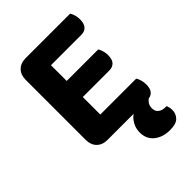

<svg xmlns="http://www.w3.org/2000/svg" viewBox="-233 -709 1010 1010"><g transform="rotate(-45 272.0 -203.5)"><path d="M70.8 -423.8H219.4V-6.5Q210.1 -4 191.5 -0.8Q172.9 2.3 152 2.3Q114.5 2.3 92.6 -19.7Q70.8 -41.7 70.8 -79ZM219.4 -181.9 70.8 -182.1V-525.2Q70.8 -562.7 92.6 -584.6Q114.5 -606.5 152 -606.5Q172.9 -606.5 191.5 -603.5Q210.1 -600.5 219.4 -597.7ZM152 -249.1V-368.8H453.8Q459.8 -359.5 464.7 -344.4Q469.6 -329.3 469.6 -311Q469.6 -279 455.5 -264.1Q441.4 -249.1 416.6 -249.1ZM152 2.3V-118.9H486.7Q492.8 -109.6 497.7 -93.9Q502.6 -78.2 502.6 -59.6Q502.6 -27.6 488.5 -12.7Q474.4 2.3 449.5 2.3ZM152 -485.8V-606.5H482.5Q488.5 -597.2 493.4 -582.1Q498.3 -567 498.3 -548.6Q498.3 -516.7 484.2 -501.2Q470.2 -485.8 445.3 -485.8ZM360.6 -7.9 474.1 -8.8Q457.7 0.6 446 14.5Q434.3 28.3 434.3 50.2Q434.3 71.9 449 84.1Q463.7 96.4 490.4 96.4H497.8Q500.8 104.6 502.7 113.7Q504.6 122.7 504.6 133.8Q504.6 158.9 486.4 178.8Q468.2 198.7 420.6 198.7Q368.5 198.7 333.9 171.3Q299.2 143.9 299.2 95.1Q299.2 68.1 309.3 47.2Q319.4 26.4 333.7 12.4Q348.1 -1.6 360.6 -7.9Z"/></g></svg>

Font: Baloo Bhaijaan 2
Style: Regular
Weight: 400
Designer: Sanskriti Dholi, Noopur Datye and Ek Type
Foundry: Ek Type
Version: Version 1.701